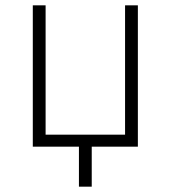

<svg xmlns="http://www.w3.org/2000/svg" viewBox="-20 -550 640 720"><path d="M276 150V0H103V-530H151V-45H449V-530H497V0H324V150Z"/></svg>

Font: Geist Mono ExtraLight
Style: Regular
Weight: 200
Monospace: yes
Designer: Basement.studio, Andrés Briganti, Mateo Zaragoza
Foundry: Basement.studio, Vercel, Andrés Briganti, Guido Ferreyra, Mateo Zaragoza
Version: Version 1.500; ttfautohint (v1.8.4.7-5d5b)